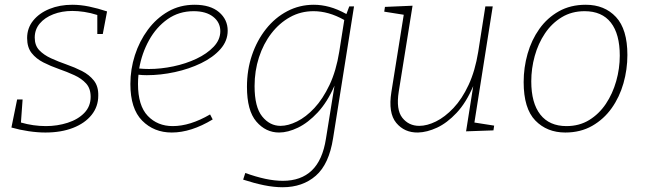

<svg xmlns="http://www.w3.org/2000/svg" viewBox="-20 -550 2715 807"><path d="M171 7Q138 7 100.5 1.5Q63 -4 28 -14L52 -132H75L68 -35Q120 -20 173 -20Q221 -20 264.5 -34Q308 -48 334.5 -75.5Q361 -103 361 -143Q361 -178 342 -199Q323 -220 292.5 -234Q262 -248 227.5 -260Q193 -272 162.5 -287.5Q132 -303 113 -327Q94 -351 94 -390Q94 -432 119.5 -463.5Q145 -495 188 -512.5Q231 -530 284 -530Q318 -530 354.5 -522.5Q391 -515 430 -502L412 -407H389V-487Q361 -496 334 -500Q307 -504 284 -504Q240 -504 204 -490Q168 -476 147 -451Q126 -426 126 -392Q126 -359 145 -339Q164 -319 194.5 -305Q225 -291 259.5 -279Q294 -267 324.5 -251.5Q355 -236 374.5 -211.5Q394 -187 393 -148Q393 -102 365 -67Q337 -32 287 -12.5Q237 7 171 7Z M702 7Q627 7 577.5 -43Q528 -93 528 -197Q528 -259 547 -318Q566 -377 601.5 -425Q637 -473 686.5 -501.5Q736 -530 798 -530Q864 -530 900.5 -499Q937 -468 937 -421Q937 -378 906.5 -343.5Q876 -309 825.5 -284.5Q775 -260 715 -247Q655 -234 597 -234Q587 -234 578.5 -234.5Q570 -235 562 -236Q560 -216 560 -197Q560 -106 601 -63Q642 -20 706 -20Q779 -20 863 -69L874 -48Q783 7 702 7ZM794 -503Q732 -503 684.5 -469.5Q637 -436 606.5 -381Q576 -326 565 -262Q585 -260 606 -260Q656 -260 708.5 -271Q761 -282 805.5 -303Q850 -324 878 -353.5Q906 -383 906 -419Q906 -456 876 -479.5Q846 -503 794 -503Z M1168 237Q1131 237 1089.5 228.5Q1048 220 1002 205L1011 177Q1055 193 1094.5 201.5Q1134 210 1169 210Q1245 210 1290.5 166.5Q1336 123 1350 33L1386 -190Q1356 -121 1315.5 -77.5Q1275 -34 1232.5 -13.5Q1190 7 1153 7Q1097 7 1057.5 -39Q1018 -85 1018 -185Q1018 -256 1039 -318Q1060 -380 1098 -428Q1136 -476 1187.5 -503Q1239 -530 1299 -530Q1331 -530 1364.5 -521Q1398 -512 1436 -491L1448 -523H1468L1380 31Q1363 140 1307.5 188.5Q1252 237 1168 237ZM1159 -21Q1191 -21 1228.5 -39.5Q1266 -58 1301.5 -96Q1337 -134 1365 -193Q1393 -252 1406 -333L1427 -466Q1393 -485 1361 -494Q1329 -503 1298 -503Q1244 -503 1199 -478Q1154 -453 1120.5 -409.5Q1087 -366 1068.5 -309Q1050 -252 1050 -188Q1050 -100 1082 -60.5Q1114 -21 1159 -21Z M1737 7Q1680 8 1645.5 -33.5Q1611 -75 1625 -163L1677 -488L1595 -501L1598 -521L1714 -526L1656 -165Q1644 -89 1671 -55Q1698 -21 1742 -21Q1775 -21 1812.5 -39.5Q1850 -58 1886 -96Q1922 -134 1949.5 -193Q1977 -252 1990 -332L2020 -523H2051L1974 -35L2057 -22L2054 -2L1939 2L1969 -188Q1939 -118 1899 -75.5Q1859 -33 1817 -13.5Q1775 6 1737 7Z M2442 -530Q2521 -530 2569 -478.5Q2617 -427 2617 -319Q2617 -258 2600.5 -200Q2584 -142 2551 -95.5Q2518 -49 2469 -21Q2420 7 2356 7Q2279 7 2230 -43.5Q2181 -94 2181 -205Q2181 -266 2197.5 -324Q2214 -382 2247 -428.5Q2280 -475 2329 -502.5Q2378 -530 2442 -530ZM2437 -503Q2383 -503 2341 -477.5Q2299 -452 2270.5 -409.5Q2242 -367 2227.5 -314.5Q2213 -262 2213 -208Q2213 -117 2251 -68.5Q2289 -20 2361 -20Q2415 -20 2456.5 -45.5Q2498 -71 2526.5 -113.5Q2555 -156 2570 -209Q2585 -262 2585 -316Q2585 -407 2547.5 -455Q2510 -503 2437 -503Z"/></svg>

Font: Bitter ExtraLight
Style: Italic
Weight: 200
Italic angle: -9°
Designer: Sol Matas, and Bitter project Authors
Foundry: Sol Matas
Version: Version 2.001